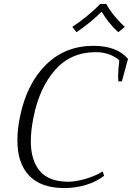

<svg xmlns="http://www.w3.org/2000/svg" viewBox="-20 -942 668 972"><path d="M346 -806Q380 -828 419.5 -860Q459 -892 487 -922H518Q534 -892 560.5 -860Q587 -828 612 -806L579 -779Q555 -800 532.5 -828Q510 -856 496 -881H492Q467 -855 433 -827.5Q399 -800 367 -779ZM68 -231Q68 -288 81 -350Q115 -518 212.5 -614Q310 -710 453 -710Q572 -710 628 -644L597 -530H579Q578 -536 578 -553Q578 -590 584 -636Q566 -654 534.5 -666Q503 -678 465 -678Q339 -678 259.5 -588.5Q180 -499 150 -350Q136 -282 136 -227Q136 -130 182 -76Q228 -22 326 -22Q361 -22 409.5 -35.5Q458 -49 500 -74L507 -52Q468 -22 415.5 -6Q363 10 306 10Q188 10 128 -52.5Q68 -115 68 -231Z"/></svg>

Font: Trirong Light
Style: Italic
Weight: 300
Italic angle: -12°
Designer: Katatrad Team
Foundry: CadsonDemak
Version: Version 1.001